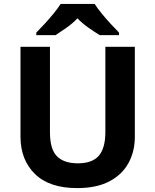

<svg xmlns="http://www.w3.org/2000/svg" viewBox="-20 -954 796 984"><path d="M671 -252Q671 -178 638.5 -118.5Q606 -59 540.5 -24.5Q475 10 375 10Q233 10 159 -62.5Q85 -135 85 -254V-714H236V-277Q236 -189 272 -153Q308 -117 379 -117Q453 -117 486.5 -156Q520 -195 520 -278V-714H671ZM465 -934Q479 -912 501.5 -884.5Q524 -857 548 -831Q572 -805 590 -787V-774H491Q465 -790 434 -811.5Q403 -833 377 -860Q351 -833 321 -812Q291 -791 265 -774H166V-787Q185 -806 208.5 -831.5Q232 -857 254.5 -884.5Q277 -912 291 -934Z"/></svg>

Font: Noto Sans Sundanese
Style: Bold
Weight: 700
Version: Version 2.003